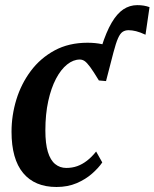

<svg xmlns="http://www.w3.org/2000/svg" viewBox="-20 -736 616 766"><path d="M403 -412.5 385 -549Q404 -609 425.5 -645.5Q447 -682 472.2 -698.8Q497.5 -715.5 527.5 -715.5Q542 -715.5 553.8 -713.5Q565.5 -711.5 576.5 -707.5L560.5 -597.5Q539 -607.5 523 -611.5Q507 -615.5 493 -615.5Q479 -615.5 469 -608.8Q459 -602 450.8 -583.2Q442.5 -564.5 432.5 -526.5ZM205.5 10Q118.5 10 72.2 -45.8Q26 -101.5 26 -210.5Q26 -275.5 45.2 -338.5Q64.5 -401.5 102.8 -452.8Q141 -504 197.8 -534.8Q254.5 -565.5 329 -565.5Q360.5 -565.5 387 -559.8Q413.5 -554 435.5 -543.5L403 -412.5L374.5 -415Q353 -450.5 339.8 -468.5Q326.5 -486.5 317.5 -492.5Q308.5 -498.5 298.5 -498.5Q272.5 -498.5 247.8 -478.8Q223 -459 203.5 -422Q184 -385 172.5 -332.8Q161 -280.5 161 -215.5Q161 -163 171 -130Q181 -97 200 -81.5Q219 -66 244.5 -66Q268 -66 288.2 -73.2Q308.5 -80.5 327.2 -95Q346 -109.5 363.5 -131.5L388 -88Q373.5 -66.5 347.5 -43.5Q321.5 -20.5 285.8 -5.2Q250 10 205.5 10Z"/></svg>

Font: Merriweather 24pt SemiCondensed
Style: Bold Italic
Weight: 700
Width: 4
Italic angle: -7.8°
Designer: Eben Sorkin
Foundry: Eben Sorkin
Version: Version 2.101